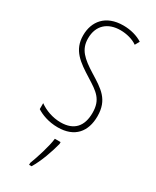

<svg xmlns="http://www.w3.org/2000/svg" viewBox="-196 -592 704 867"><g transform="rotate(30 156.0 -158.0)"><path d="M278 -123C278 -210 228 -239 162 -280C98 -320 65 -349 65 -407C65 -475 109 -512 174 -512C206 -512 240 -503 262 -487L275 -510C249 -527 213 -537 175 -537C82 -537 39 -479 39 -408C39 -330 90 -296 157 -254C216 -217 251 -195 251 -125C251 -56 217 -16 147 -16C105 -16 65 -31 36 -52V-21C59 -6 98 10 147 10C235 10 278 -43 278 -123ZM192 71V61H162C158 101 134 175 120 211V221H133C160 176 180 117 192 71Z"/></g></svg>

Font: Noto Sans Kannada ExtraCondensed Thin
Style: Regular
Weight: 100
Width: 2
Designer: Jelle Bosma - Monotype Design Team
Foundry: Monotype Imaging Inc.
Version: Version 2.005